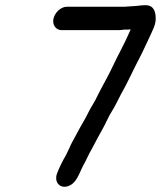

<svg xmlns="http://www.w3.org/2000/svg" viewBox="-20 -677 619 739"><path d="M217 -561H439C445 -561 450 -562 457 -563H466C471 -563 476 -563 483 -564C476 -549 470 -534 462 -518L444 -482C436 -468 428 -450 417 -428C394 -379 377 -352 355 -308C344 -283 332 -269 319 -242C307 -217 299 -206 287 -184L272 -156C262 -138 253 -122 246 -105C242 -95 237 -88 233 -78C222 -60 209 -34 201 -13C184 26 215 56 252 35C280 19 289 -23 307 -52C316 -70 322 -84 333 -103C346 -129 361 -155 375 -181C384 -196 399 -231 409 -246C422 -266 435 -294 446 -315C468 -352 495 -413 517 -454C531 -480 542 -507 555 -533C567 -561 582 -583 579 -614C577 -644 563 -658 538 -657C523 -657 503 -653 487 -653C480 -653 466 -651 459 -651H237C215 -651 192 -630 186 -606C180 -582 195 -561 217 -561Z"/></svg>

Font: Electronic
Style: CircIt
Weight: 900
Version: Version 1.011